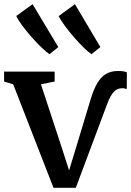

<svg xmlns="http://www.w3.org/2000/svg" viewBox="-24 -890 626 917"><path d="M231.5 7 39 -487.5 -4.5 -500.5V-548H237V-500.5L171.5 -487.5L267 -197L306 -76L344.5 -202.5L411 -422.5Q424.5 -466 441.5 -494.2Q458.5 -522.5 482.2 -536.8Q506 -551 539.5 -551Q558.5 -551 567.8 -549Q577 -547 582 -544L581.5 -465Q575.5 -467 567.2 -468.2Q559 -469.5 549 -467.5Q534.5 -465.5 523.5 -455.2Q512.5 -445 503.8 -429Q495 -413 487.5 -392.5L338 7ZM211.5 -631.5Q196 -642.5 172.8 -664.8Q149.5 -687 125.5 -714.5Q101.5 -742 82 -768.2Q62.5 -794.5 53.5 -813.5L131.5 -870L254.5 -665L212.5 -631.5ZM412 -631.5Q396.5 -642.5 374 -664.5Q351.5 -686.5 328 -713.8Q304.5 -741 285.2 -767.2Q266 -793.5 256 -813L334 -870L455.5 -665L413 -631.5Z"/></svg>

Font: Merriweather 36pt SemiBold
Style: Regular
Weight: 600
Version: Version 2.100